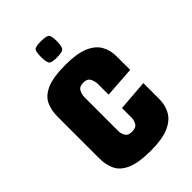

<svg xmlns="http://www.w3.org/2000/svg" viewBox="-190 -684 762 762"><g transform="rotate(-45 190.5 -303.0)"><path d="M192 5Q123 5 87 -11Q51 -27 38 -55Q25 -83 25 -117V-354Q25 -389 38 -416.5Q51 -444 87 -460Q123 -476 194 -476Q255 -476 291.5 -461Q328 -446 344 -419Q360 -392 360 -356V-280L230 -271V-332Q230 -346 222.5 -361Q215 -376 193 -376Q170 -376 162.5 -361Q155 -346 155 -332V-142Q155 -128 162.5 -114.5Q170 -101 191 -101Q215 -101 222.5 -114.5Q230 -128 230 -144V-196L360 -206V-117Q360 -81 344 -53.5Q328 -26 291.5 -10.5Q255 5 192 5ZM189 -520Q157 -520 151.5 -530.5Q146 -541 146 -565Q146 -593 151.5 -602Q157 -611 189 -611Q223 -611 229 -602Q235 -593 235 -565Q235 -541 228.5 -530.5Q222 -520 189 -520Z"/></g></svg>

Font: Smooch Sans Thin ExtraBold
Style: Regular
Weight: 800
Version: Version 1.010